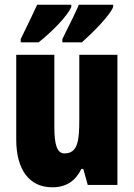

<svg xmlns="http://www.w3.org/2000/svg" viewBox="-20 -786 569 816"><path d="M461 -756V-766H315C305 -741 281 -692 245 -620V-606H328C374 -647 445 -718 461 -756ZM283 -756V-766H138C127 -742 104 -693 68 -620V-606H144C201 -651 265 -716 283 -756ZM479 -553H317V-280C317 -191 312 -134 254 -134C222 -134 211 -172 211 -246V-553H49V-193C49 -64 105 10 202 10C261 10 300 -16 326 -68H334L353 0H479Z"/></svg>

Font: Noto Sans Ethiopic ExtraCondensed Black
Style: Regular
Weight: 900
Width: 2
Designer: Monotype Design Team
Foundry: Monotype Imaging Inc.
Version: Version 2.102